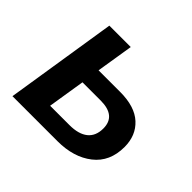

<svg xmlns="http://www.w3.org/2000/svg" viewBox="-120 -641 793 793"><g transform="rotate(45 276.5 -244.5)"><path d="M33 0 110 -489H235L209 -327H335Q421 -327 465 -286.5Q509 -246 509 -179Q509 -93 449.5 -46.5Q390 0 296 0ZM171 -82H284Q337 -82 365 -104.5Q393 -127 393 -171Q393 -245 303 -245H197Z"/></g></svg>

Font: Nunito Sans
Style: Bold Italic
Weight: 700
Italic angle: -9°
Designer: Vernon Adams
Foundry: Vernon Adams
Version: Version 3.006; ttfautohint (v1.8.3)